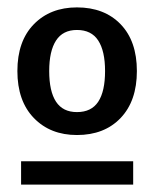

<svg xmlns="http://www.w3.org/2000/svg" viewBox="-20 -684 417 519"><path d="M188 -319Q116 -319 71.5 -365Q27 -411 27 -492Q27 -573 71.5 -618.5Q116 -664 188 -664Q262 -664 306 -618.5Q350 -573 350 -492Q350 -411 306 -365Q262 -319 188 -319ZM37 -185V-248H340V-185ZM188 -381Q227 -381 245.5 -409Q264 -437 264 -492Q264 -546 245.5 -574.5Q227 -603 188 -603Q150 -603 131.5 -574.5Q113 -546 113 -492Q113 -437 131.5 -409Q150 -381 188 -381Z"/></svg>

Font: Kantumruy Pro Medium
Style: Regular
Weight: 500
Designer: Sovichet Tep
Foundry: Sovichet Tep
Version: Version 1.002